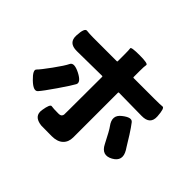

<svg xmlns="http://www.w3.org/2000/svg" viewBox="-182 -1051 1363 1363"><g transform="rotate(45 500.0 -369.0)"><path d="M478 55Q376 55 372 54Q287 44 299 -28Q310 -99 328.5 -95.5Q347 -92 398 -92Q417 -92 424.5 -99.5Q432 -107 432.5 -116.5Q433 -126 433 -167L434 -496Q434 -501 429 -501L178 -498Q92 -497 97 -576Q101 -655 127 -651.5Q153 -648 194 -648H429Q434 -648 434 -653V-715Q434 -768 431.5 -780.5Q429 -793 514 -793Q600 -793 596.5 -776.5Q593 -760 593 -714V-653Q593 -648 598 -648H808Q867 -648 886 -650.5Q905 -653 910 -575Q915 -497 829 -498L598 -501Q593 -501 593 -496V-47Q593 0 563.5 27.5Q534 55 478 55ZM104 -130Q48 -184 67.5 -203Q87 -222 139 -293.5Q191 -365 206.5 -397.5Q222 -430 290 -396Q358 -361 341 -329.5Q324 -298 265.5 -213Q207 -128 183.5 -102Q160 -76 104 -130ZM894 -135Q823 -96 785 -172Q738 -265 721 -287Q671 -354 730 -399Q788 -445 810 -417Q832 -389 862 -342Q885 -306 907 -269L921 -247Q964 -174 894 -135Z"/></g></svg>

Font: Resource Han Rounded KR Heavy
Style: Regular
Weight: 900
Designer: Cyano Hao (round all glyphs); Ryoko NISHIZUKA 西塚涼子 (kana, bopomofo & ideographs); Paul D. Hunt (Latin, Greek & Cyrillic)
Foundry: Cyano Hao
Version: 0.990